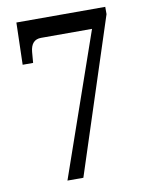

<svg xmlns="http://www.w3.org/2000/svg" viewBox="-81 -772 643 832"><g transform="rotate(-10 240.0 -356.5)"><path d="M148 0 367 -629H143Q99 -629 94 -576L90 -528H44L49 -713H440V-681L218 0Z"/></g></svg>

Font: Noto Serif Tamil Condensed Medium
Style: Regular
Weight: 500
Width: 3
Designer: Indian Type Foundry, Tom Grace, and the Monotype Design Team
Foundry: Monotype Imaging Inc.
Version: Version 2.004; ttfautohint (v1.8.4.7-5d5b)